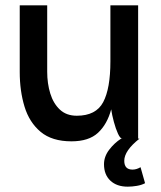

<svg xmlns="http://www.w3.org/2000/svg" viewBox="-20 -520 603 720"><path d="M157 -251Q157 -207 168.5 -169.5Q180 -132 204.5 -109Q229 -86 268 -86Q340 -86 367 -137Q394 -188 394 -290V-500H498V0H503Q446 45 446 83Q446 116 477 116Q492 116 507 107L524 167Q511 174 493 177Q475 180 459 180Q418 180 394 157.5Q370 135 370 96Q370 67 389.5 41.5Q409 16 434 0H439Q431 0 422.5 -18.5Q414 -37 407 -63Q400 -89 397 -110Q382 -54 347.5 -22Q313 10 248 10Q175 10 132.5 -25.5Q90 -61 72 -120Q54 -179 54 -250V-500H157Z"/></svg>

Font: Haskoy SemiBold
Style: Regular
Weight: 600
Designer: Ertekin Erdin
Foundry: Ertekin Erdin
Version: Version 1.500; ttfautohint (v1.8.3)